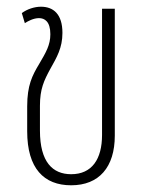

<svg xmlns="http://www.w3.org/2000/svg" viewBox="-20 -543 426 572"><path d="M192 9C275 9 322 -45 322 -139V-517H284V-141C284 -69 254 -24 192 -24C137 -24 99 -60 99 -154V-228C99 -278 111 -303 130 -338C149 -372 166 -400 166 -445C166 -501 139 -523 102 -523C83 -523 61 -516 45 -504L54 -474C63 -480 80 -489 96 -489C113 -489 130 -479 130 -441C130 -409 117 -387 97 -353C76 -318 61 -289 61 -226V-152C61 -41 111 9 192 9Z"/></svg>

Font: Noto Sans Thai UI ExtCond ExtLt
Style: Regular
Weight: 200
Width: 2
Designer: Monotype Design Team
Foundry: Monotype Imaging Inc.
Version: Version 2.000